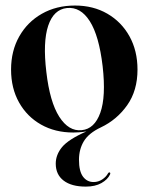

<svg xmlns="http://www.w3.org/2000/svg" viewBox="-20 -469 537 694"><path d="M251 -449Q317 -449 368 -419.5Q419 -390 448 -337.8Q477 -285.5 477 -217.5Q477 -141.5 439.8 -88.8Q402.5 -36 344.5 -8.5Q301 12 283.2 41.2Q265.5 70.5 265.5 108.5Q265.5 150 280 169.5Q294.5 189 318.5 189Q335 189 349.2 179.8Q363.5 170.5 370.5 157.5Q373.5 153 377 154.5Q380 156.5 377.5 162Q369 180 346.5 192.8Q324 205.5 290 205.5Q238.5 205.5 210 183.8Q181.5 162 181.5 122.5Q181.5 90.5 204.2 62.8Q227 35 292.5 6Q277 8.5 265.5 9.2Q254 10 245 10Q179 10 128.2 -18.8Q77.5 -47.5 48.8 -98.8Q20 -150 20 -217.5Q20 -285 49.5 -337.2Q79 -389.5 131.2 -419.2Q183.5 -449 251 -449ZM275.5 1.5Q321.5 -3 342.5 -61.2Q363.5 -119.5 351 -229.5Q338 -340 304.5 -392.5Q271 -445 222 -440Q174 -435 154.2 -376Q134.5 -317 147.5 -209Q160 -100.5 194.2 -47Q228.5 6.5 275.5 1.5Z"/></svg>

Font: Fraunces 144pt SemiBold
Style: Regular
Weight: 600
Version: Version 1.000;[0bf87f6ff]